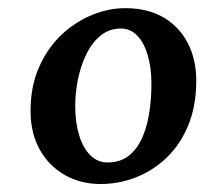

<svg xmlns="http://www.w3.org/2000/svg" viewBox="-20 -822 508 477"><path d="M294.4 -801.7Q349 -801.1 387.7 -777.8Q426.4 -754.6 447 -714.1Q467.6 -673.7 467.6 -621.7Q467.6 -558.7 447.6 -510.5Q427.7 -462.3 393.6 -429.9Q359.6 -397.6 316.9 -381.1Q274.2 -364.7 229.1 -364.8Q179.5 -365 140.2 -387.7Q100.9 -410.3 78.4 -451Q55.9 -491.7 55.9 -545.7Q55.9 -607.4 77 -655.2Q98.2 -703 133 -735.8Q167.8 -768.5 210 -785.4Q252.1 -802.4 294.4 -801.7ZM280.4 -751.1Q251.4 -751.1 230.1 -733.7Q208.7 -716.4 194.7 -687.9Q180.8 -659.4 173.8 -625.6Q166.9 -591.8 166.9 -559.2Q166.9 -517.8 176.6 -486.2Q186.3 -454.6 204.1 -436.6Q221.9 -418.6 246.6 -418.4Q278.2 -418.3 299.4 -434.7Q320.5 -451.2 333 -479.1Q345.4 -507 350.8 -541.8Q356.2 -576.7 356.2 -613.3Q356.2 -653.9 347 -684.9Q337.9 -715.9 320.9 -733.5Q304 -751.1 280.4 -751.1Z"/></svg>

Font: Merriweather Light
Style: Italic
Weight: 300
Italic angle: -7.8°
Designer: Eben Sorkin
Foundry: Eben Sorkin
Version: Version 2.101